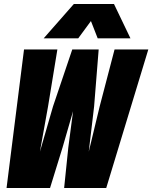

<svg xmlns="http://www.w3.org/2000/svg" viewBox="-20 -947 767 967"><path d="M13 0 101 -698H269L222 -411L181 -183L247 -411L344 -698H477L454 -411L427 -183L482 -411L557 -698H727L515 0H303L324 -204L348 -387L295 -204L232 0ZM200 -754 352 -927H554L637 -754H472L438 -841L374 -754Z"/></svg>

Font: Azeret Mono Thin ExtraBold
Style: Italic
Weight: 800
Italic angle: -12°
Version: Version 1.002